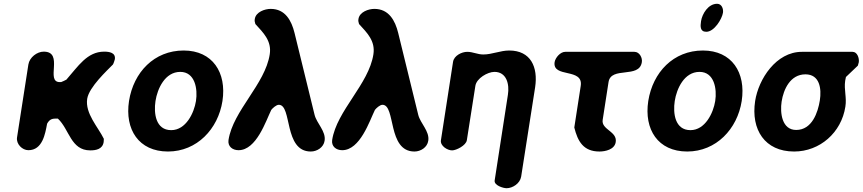

<svg xmlns="http://www.w3.org/2000/svg" viewBox="-20 -794 4560 1015"><path d="M211 -521C176 -521 136 -491 130 -453L70 -67C65 -32 98 0 130 0C205 0 219 -87 229 -140C240 -160 252 -167 273 -167H286C347 -110 354 1 457 1C487 1 522 -5 528 -43C528 -46 529 -58 529 -60C499 -122 429 -194 441 -272C451 -334 547 -422 577 -453C580 -457 586 -476 587 -480C593 -516 557 -521 531 -521C440 -521 393 -443 331 -373C328 -371 307 -361 303 -360H296C218 -360 320 -521 211 -521Z M662 -260C639 -110 713 7 868 7C1021 7 1133 -112 1156 -260C1179 -410 1104 -527 951 -527C795 -527 686 -412 662 -260ZM802 -260C812 -325 852 -414 933 -414C1011 -414 1026 -324 1016 -260C1006 -197 963 -106 885 -106C803 -106 792 -195 802 -260Z M1454 -240C1525 -240 1479 7 1623 7C1656 7 1691 -15 1696 -50C1704 -100 1654 -142 1643 -187L1537 -620C1521 -685 1488 -747 1411 -747C1380 -747 1333 -731 1327 -694C1325 -683 1327 -678 1330 -667C1372 -621 1417 -578 1406 -507C1382 -349 1212 -209 1188 -54C1183 -20 1209 0 1241 0C1336 0 1386 -156 1414 -213C1421 -222 1440 -240 1454 -240Z M2002 -240C2073 -240 2027 7 2171 7C2204 7 2239 -15 2244 -50C2252 -100 2202 -142 2191 -187L2085 -620C2069 -685 2036 -747 1959 -747C1928 -747 1881 -731 1875 -694C1873 -683 1875 -678 1878 -667C1920 -621 1965 -578 1954 -507C1930 -349 1760 -209 1736 -54C1731 -20 1757 0 1789 0C1884 0 1934 -156 1962 -213C1969 -222 1988 -240 2002 -240Z M2594 -414C2658 -414 2674 -349 2665 -293L2595 160C2591 186 2640 201 2658 201C2690 201 2729 176 2735 140L2809 -333C2825 -439 2786 -527 2672 -527C2625 -527 2581 -506 2535 -506C2504 -506 2480 -520 2450 -520C2421 -520 2380 -500 2375 -467L2311 -53C2306 -23 2345 1 2370 1C2392 1 2444 -25 2448 -53L2493 -340C2499 -380 2558 -414 2594 -414Z M3016 -120C3034 -47 3064 7 3149 7C3179 7 3229 -3 3235 -43C3244 -100 3158 -108 3166 -160L3197 -360C3210 -445 3359 -377 3373 -465C3377 -488 3361 -520 3334 -520H2968C2942 -520 2916 -489 2912 -466C2899 -380 3065 -437 3050 -340Z M3407 -260C3384 -110 3458 7 3613 7C3766 7 3878 -112 3901 -260C3924 -410 3849 -527 3696 -527C3540 -527 3431 -412 3407 -260ZM3547 -260C3557 -325 3597 -414 3678 -414C3756 -414 3771 -324 3761 -260C3751 -197 3708 -106 3630 -106C3548 -106 3537 -195 3547 -260ZM3686 -682C3682 -655 3680 -626 3714 -626C3756 -626 3797 -694 3802 -727C3805 -748 3795 -774 3771 -774C3724 -774 3692 -721 3686 -682Z M3972 -260C3949 -109 4023 7 4178 7C4314 7 4428 -93 4449 -230C4457 -279 4441 -319 4448 -367C4449 -372 4452 -386 4452 -387L4515 -447C4515 -448 4519 -461 4520 -465C4523 -487 4512 -520 4487 -520H4219C4083 -520 3990 -376 3972 -260ZM4112 -257C4122 -322 4158 -401 4238 -401C4313 -401 4324 -326 4314 -263C4304 -200 4273 -107 4189 -107C4113 -107 4103 -198 4112 -257Z"/></svg>

Font: Asimov Print
Style: Regular
Weight: 500
Designer: Google
Version: Version 2.000980: 2014